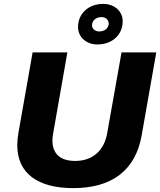

<svg xmlns="http://www.w3.org/2000/svg" viewBox="-20 -957 825 989"><path d="M482 -728C558 -728 612 -778 612 -847C612 -899 570 -937 511 -937C436 -937 382 -887 382 -818C382 -766 424 -728 482 -728ZM491 -795C470 -795 454 -809 454 -827C454 -852 475 -869 503 -869C524 -869 540 -855 540 -836C540 -812 519 -795 491 -795ZM357 12C555 12 678 -78 710 -261L785 -687H606L532 -270C516 -181 457 -128 367 -128C288 -128 250 -167 250 -234C250 -246 252 -261 254 -271L327 -687H148L75 -273C71 -250 69 -229 69 -209C69 -63 176 12 357 12Z"/></svg>

Font: Archivo ExtraBold
Style: Italic
Weight: 800
Italic angle: -10°
Designer: Hector Gatti
Foundry: Omnibus-Type
Version: Version 2.001